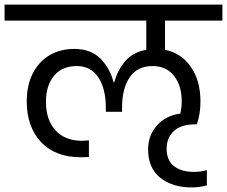

<svg xmlns="http://www.w3.org/2000/svg" viewBox="-47 -760 993 840"><path d="M675 -670V-542Q746 -528 788 -467.5Q830 -407 830 -316Q830 -260 814 -216H807Q745 -216 713.5 -186.5Q682 -157 682 -110Q682 -58 714.5 -33Q747 -8 800 -8Q834 -8 858 -16V51Q824 60 791 60Q707 60 654 17.5Q601 -25 601 -106Q601 -168 640 -211.5Q679 -255 742 -263Q748 -289 748 -317Q748 -385 714.5 -428Q681 -471 620 -471Q554 -471 520.5 -422Q487 -373 487 -289V-271H416V-289Q416 -371 383.5 -421Q351 -471 289 -471Q224 -471 189 -428Q154 -385 154 -315Q154 -236 195.5 -190Q237 -144 313 -144Q322 -144 342 -146V-73Q329 -72 308 -72Q194 -72 132 -139Q70 -206 70 -316Q70 -387 96.5 -439Q123 -491 170 -518.5Q217 -546 278 -546Q350 -546 392 -504Q434 -462 450 -400H453Q467 -453 501 -492.5Q535 -532 593 -542V-670H-27V-740H926V-670Z"/></svg>

Font: Fz Poppins
Style: Regular
Weight: 400
Designer: Ninad Kale (Devanagari), Jonny Pinhorn (Latin)
Foundry: Indian Type Foundry
Version: Vit hóa bi Vntype.Com & FontZin.Com